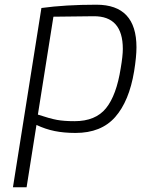

<svg xmlns="http://www.w3.org/2000/svg" viewBox="-20 -559 603 816"><path d="M156 -525Q258 -539 390 -539Q560 -539 560 -358Q560 -318 550 -256Q529 -129 469.5 -61.5Q410 6 301 6Q252 6 212.5 -2Q173 -10 135 -28L93 237H35ZM493 -269Q502 -321 502 -351Q502 -491 378 -490L207 -488L141 -72Q192 -55 222 -49.5Q252 -44 297 -44Q386 -44 430.5 -99Q475 -154 493 -269Z"/></svg>

Font: Exo Light
Style: Italic
Weight: 300
Italic angle: -9°
Designer: Natanael Gama
Foundry: Natanael Gama
Version: Version 1.500; ttfautohint (v1.6)